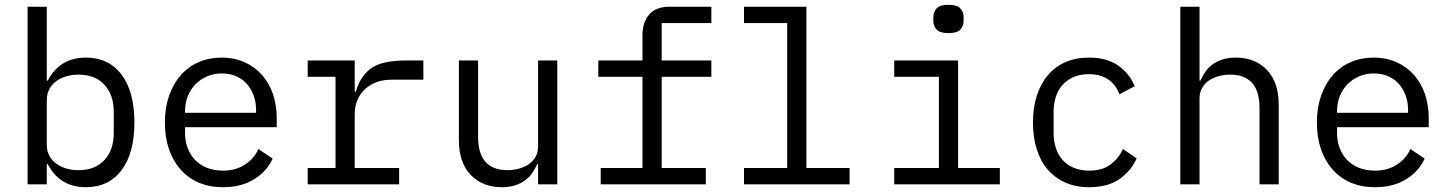

<svg xmlns="http://www.w3.org/2000/svg" viewBox="-20 -768 6040 800"><path d="M95 -740H175V-432H179Q229 -528 338 -528Q433 -528 486.5 -457Q540 -386 540 -258Q540 -130 486.5 -59Q433 12 338 12Q229 12 179 -84H175V0H95ZM307 -59Q377 -59 415.5 -101.5Q454 -144 454 -214V-302Q454 -372 415.5 -414.5Q377 -457 307 -457Q280 -457 256 -450Q232 -443 214 -429.5Q196 -416 185.5 -396.5Q175 -377 175 -351V-165Q175 -139 185.5 -119.5Q196 -100 214 -86.5Q232 -73 256 -66Q280 -59 307 -59Z M909 12Q853 12 808.5 -7Q764 -26 732.5 -61.5Q701 -97 684 -146.5Q667 -196 667 -257Q667 -319 684.5 -369Q702 -419 733 -454.5Q764 -490 807.5 -509Q851 -528 904 -528Q956 -528 998.5 -509Q1041 -490 1071 -456.5Q1101 -423 1117 -377Q1133 -331 1133 -276V-238H751V-214Q751 -180 762 -151Q773 -122 793.5 -101Q814 -80 843.5 -68.5Q873 -57 909 -57Q961 -57 999 -81Q1037 -105 1057 -147L1116 -107Q1093 -55 1039.5 -21.5Q986 12 909 12ZM904 -462Q871 -462 843 -450Q815 -438 794.5 -417Q774 -396 762.5 -367.5Q751 -339 751 -305V-298H1047V-309Q1047 -343 1036.5 -371Q1026 -399 1007.5 -419.5Q989 -440 962.5 -451Q936 -462 904 -462Z M1262 -68H1378V-448H1262V-516H1458V-386H1463Q1479 -447 1523.5 -481.5Q1568 -516 1672 -516H1744V-436H1612Q1543 -436 1500.5 -396Q1458 -356 1458 -291V-68H1643V0H1262Z M2222 -84H2218Q2210 -65 2198 -47.5Q2186 -30 2168.5 -17Q2151 -4 2127 4Q2103 12 2071 12Q1990 12 1941 -39.5Q1892 -91 1892 -185V-516H1972V-199Q1972 -128 2003 -93.5Q2034 -59 2094 -59Q2118 -59 2141 -65Q2164 -71 2182 -83Q2200 -95 2211 -113.5Q2222 -132 2222 -158V-516H2302V0H2222Z M2483 -68H2657V-448H2473V-516H2657V-622Q2657 -674 2684.5 -707Q2712 -740 2771 -740H2944V-672H2737V-516H2944V-448H2737V-68H2921V0H2483Z M3080 -68H3260V-672H3080V-740H3340V-68H3520V0H3080Z M3932 -630Q3897 -630 3883 -644.5Q3869 -659 3869 -681V-697Q3869 -719 3883 -733.5Q3897 -748 3932 -748Q3967 -748 3981 -733.5Q3995 -719 3995 -697V-681Q3995 -659 3981 -644.5Q3967 -630 3932 -630ZM3706 -68H3892V-448H3706V-516H3972V-68H4146V0H3706Z M4518 12Q4462 12 4418.5 -7.5Q4375 -27 4345 -62Q4315 -97 4299.5 -147Q4284 -197 4284 -258Q4284 -319 4300 -369Q4316 -419 4346 -454.5Q4376 -490 4419 -509Q4462 -528 4517 -528Q4592 -528 4639 -495Q4686 -462 4708 -409L4644 -375Q4630 -415 4597.5 -437Q4565 -459 4517 -459Q4482 -459 4454.5 -447.5Q4427 -436 4408 -415Q4389 -394 4379.5 -365Q4370 -336 4370 -302V-214Q4370 -180 4379.5 -151Q4389 -122 4408 -101Q4427 -80 4455 -68.5Q4483 -57 4519 -57Q4571 -57 4605 -81Q4639 -105 4659 -147L4716 -108Q4693 -56 4644.5 -22Q4596 12 4518 12Z M4898 -740H4978V-432H4982Q4990 -451 5002 -468.5Q5014 -486 5031.5 -499Q5049 -512 5073 -520Q5097 -528 5129 -528Q5210 -528 5259 -476.5Q5308 -425 5308 -331V0H5228V-317Q5228 -388 5197 -422.5Q5166 -457 5106 -457Q5082 -457 5059 -451Q5036 -445 5018 -433Q5000 -421 4989 -402Q4978 -383 4978 -358V0H4898Z M5709 12Q5653 12 5608.5 -7Q5564 -26 5532.5 -61.5Q5501 -97 5484 -146.5Q5467 -196 5467 -257Q5467 -319 5484.5 -369Q5502 -419 5533 -454.5Q5564 -490 5607.5 -509Q5651 -528 5704 -528Q5756 -528 5798.5 -509Q5841 -490 5871 -456.5Q5901 -423 5917 -377Q5933 -331 5933 -276V-238H5551V-214Q5551 -180 5562 -151Q5573 -122 5593.5 -101Q5614 -80 5643.5 -68.5Q5673 -57 5709 -57Q5761 -57 5799 -81Q5837 -105 5857 -147L5916 -107Q5893 -55 5839.5 -21.5Q5786 12 5709 12ZM5704 -462Q5671 -462 5643 -450Q5615 -438 5594.5 -417Q5574 -396 5562.5 -367.5Q5551 -339 5551 -305V-298H5847V-309Q5847 -343 5836.5 -371Q5826 -399 5807.5 -419.5Q5789 -440 5762.5 -451Q5736 -462 5704 -462Z"/></svg>

Font: PlemolJP35 Console
Style: Regular
Weight: 400
Version: v2.0.3; ttfautohint (v1.8.4.7-5d5b-dirty) -l 6 -r 45 -G 200 